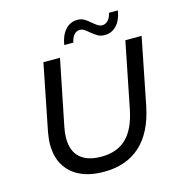

<svg xmlns="http://www.w3.org/2000/svg" viewBox="-127 -999 1045 1118"><g transform="rotate(-15 395.5 -439.5)"><path d="M99 -226Q99 -259 107 -302L186 -700H286L206 -303Q199 -269 199 -237Q199 -160 243 -120.5Q287 -81 371 -81Q465 -81 521.5 -135Q578 -189 601 -304L680 -700H778L698 -297Q667 -145 582.5 -68.5Q498 8 362 8Q238 8 168.5 -54Q99 -116 99 -226ZM492 -798Q475 -813 463.5 -820Q452 -827 439 -827Q418 -827 403.5 -810Q389 -793 384 -765H329Q338 -822 367.5 -854.5Q397 -887 440 -887Q463 -887 480.5 -877Q498 -867 519 -848Q537 -833 548.5 -826Q560 -819 573 -819Q594 -819 609 -835.5Q624 -852 629 -879H683Q674 -823 645 -791.5Q616 -760 573 -760Q549 -760 532 -769.5Q515 -779 492 -798Z"/></g></svg>

Font: Idrija
Style: Italic
Weight: 500
Italic angle: -11.3°
Designer: Julieta Ulanovsky
Foundry: Julieta Ulanovsky
Version: Version 7.200